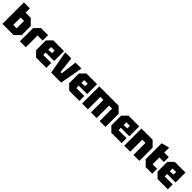

<svg xmlns="http://www.w3.org/2000/svg" viewBox="526 -2561 4422 4422"><g transform="rotate(45 2737.0 -350.0)"><path d="M38 0V-700H232V-560H402L535 -427V-133L402 0ZM232 -160H342V-400H232Z M606 0V-431L735 -560H965V-384H800V0Z M1015 -121V-439L1136 -560H1485V-238H1209V-160H1470V0H1136ZM1209 -324 1324 -334V-416H1209Z M1626 0 1525 -560H1722L1770 -162H1810L1859 -560H2052L1951 0Z M2092 -121V-439L2213 -560H2562V-238H2286V-160H2547V0H2213ZM2286 -324 2401 -334V-416H2286Z M2633 -560H3265L3395 -430V0H3205V-406H3106V0H2922V-406H2823V0H2633Z M3466 -121V-439L3587 -560H3936V-238H3660V-160H3921V0H3587ZM3660 -324 3775 -334V-416H3660Z M4007 0V-560H4371L4500 -431V0H4306V-392H4201V0Z M4576 -650 4770 -700V-540H4918V-380H4770V-160H4918V0H4705L4576 -129Z M4971 -121V-439L5092 -560H5441V-238H5165V-160H5426V0H5092ZM5165 -324 5280 -334V-416H5165Z"/></g></svg>

Font: Tektur SemiCondensed ExtraBold
Style: Regular
Weight: 800
Width: 4
Designer: Adam Jagosz
Foundry: Adam Jagosz
Version: Version 1.005;gftools[0.9.30]